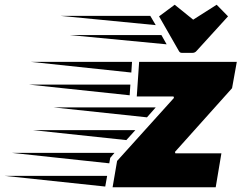

<svg xmlns="http://www.w3.org/2000/svg" viewBox="-324 -790 1019 810"><path d="M151 0 170 -111 410 -377 408 -383H253L263 -529H675L655 -418L414 -149L416 -143H610L586 0ZM230 -484 -194 -529H233ZM223 -388 -201 -433H226ZM296 -295 -99 -337H333ZM209 -199 -185 -241H247ZM137 -101 -273 -145H159L141 -124ZM120 -3 -304 -48H128ZM488 -567H443Q438 -567 435 -569.5Q432 -572 430 -576L347 -721L413 -770L491 -707L590 -770L638 -721L506 -576Q499 -567 488 -567ZM333 -684 -68 -723H310ZM379 -603 -29 -642H357Z"/></svg>

Font: Faster One
Style: Regular
Weight: 400
Designer: Eduardo Rodriguez Tunni
Foundry: Eduardo Rodriguez Tunni
Version: Version 1.003; ttfautohint (v1.8.4.7-5d5b);gftools[0.9.23]